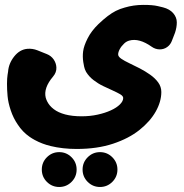

<svg xmlns="http://www.w3.org/2000/svg" viewBox="-20 -421 742 773"><path d="M636.3 -391.4 615.4 -396.4C601.4 -399.8 581.6 -401.4 556 -401.3C530.3 -401.2 505.8 -397.6 482.4 -390.7C469.7 -387.3 457.6 -382.8 446.3 -377.1C425.9 -366.9 402.5 -349.1 376.2 -323.9C357.4 -305.7 342.8 -286.6 332.7 -266.4C322.5 -246.2 316.5 -228.9 314.7 -214.4C312.8 -200 313.1 -185.6 315.3 -171.1C317.6 -156.7 319.7 -147.2 321.6 -142.5C323.5 -137.9 325.1 -134.2 326.5 -131.7C334.3 -118.9 344.4 -107.8 356.7 -98.4C368.9 -89 381.8 -81 395.4 -74.5C408.8 -68.1 421.7 -62.1 434.2 -56.5C446.4 -51 456.5 -45.9 464.3 -41.3C472.1 -36.5 476 -31.6 476 -26.4C476 -18 471.6 -9.4 462.7 -0.5C453.9 8.3 441.7 16.3 426.3 23.3C410.9 30.4 393.2 36.1 373.1 40.5C353 45 331.4 47.2 308.5 47.2C283.4 47.2 261.5 44.7 242.7 39.8C224 34.8 208.6 27.8 196.6 18.6C184.5 9.5 175.5 -1.2 169.5 -13.5C167.3 -18.1 165.5 -22.8 164.1 -27.7C157.7 -53.5 167.5 -81.9 193.6 -112.7C203.2 -124 207.7 -136.3 207 -149.7C206.4 -161.4 202.7 -172.1 195.9 -181.9C189.1 -191.6 180 -198.7 168.7 -203.2L130.5 -218.5C117.3 -223.7 103.7 -225.7 89.7 -224.4C69.4 -222.5 51.9 -212.2 37.1 -193.6C22.3 -174.9 14.1 -154.5 12.5 -132.4L10.4 -119.3C9 -110.6 8.3 -98.7 8.2 -83.5C8.1 -68.3 8.9 -51.9 10.5 -34.3C12 -16.7 16.3 2.6 23.3 23.4C30.3 44.3 39.6 63.2 51.3 80.2C63.9 99.8 79.9 116.4 99.1 129.8C105.6 134.3 112.6 138.7 120.4 142.9C120.5 143 120.6 143 120.7 143C139.8 153.4 161 161.4 184 167C216.4 174.8 251.1 178.7 288.2 178.7C343.5 178.8 392.4 171.7 435 157.6C477.5 143.5 513.1 125 541.8 102C570.5 79 592.3 54.2 607.2 27.7C622.1 1 629.5 -25.1 629.5 -50.6C629.5 -64.7 625.3 -77.5 617 -89C608.6 -100.5 597.8 -110.9 584.5 -120.3C571.2 -129.7 557.2 -138.2 542.6 -145.8C527.8 -153.4 513.8 -160.3 500.7 -166.5C487.3 -172.8 476.5 -178.8 468.2 -184.5C459.9 -190.2 455.7 -196 455.7 -201.7C455.7 -208 457.8 -215 462 -222.9C466.1 -230.7 472 -238.3 479.7 -245.6C485.6 -251.4 492.5 -255.3 500.1 -257.5C526.6 -265.1 557 -256.8 591.1 -232.6C600.5 -225.9 610.9 -222.5 622.1 -222.2C633.4 -221.9 643.8 -225 653.1 -231.6C661.6 -237.7 667.7 -245.7 671.6 -255.6L684.7 -289.4C689.5 -303.9 691.9 -317.8 691.8 -331.1C691.8 -344.4 687 -356.6 677.5 -367.8C668 -378.9 654.2 -386.8 636.3 -391.4ZM148.3 261.7C148.3 281 155.1 297.6 168.8 311.3C182.5 324.9 199 331.8 218.4 331.8C237.8 331.8 254.3 324.9 268 311.3C281.7 297.6 288.5 281 288.5 261.7C288.5 242.3 281.7 225.8 268 212.1C254.3 198.4 237.8 191.5 218.4 191.5C199 191.5 182.5 198.4 168.8 212.1C155.1 225.8 148.3 242.3 148.3 261.7ZM312.5 261.7C312.5 281 319.4 297.6 333.1 311.3C346.8 324.9 363.3 331.8 382.7 331.8C402 331.8 418.5 324.9 432.2 311.3C445.9 297.6 452.8 281 452.8 261.7C452.8 242.3 445.9 225.8 432.2 212.1C418.5 198.4 402 191.5 382.7 191.5C363.3 191.5 346.8 198.4 333.1 212.1C319.4 225.8 312.5 242.3 312.5 261.7Z"/></svg>

Font: Qalbi
Style: Regular
Weight: 400
Version: Version 001.000